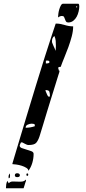

<svg xmlns="http://www.w3.org/2000/svg" viewBox="-20 -827 465 1034"><path d="M400 -807Q405 -807 406 -801.5Q407 -796 407 -793Q407 -781 403.5 -765.5Q400 -750 393 -737Q386 -724 374.5 -715Q363 -706 347 -706Q339 -706 335.5 -711.5Q332 -717 330 -723.5Q328 -730 325 -735.5Q322 -741 314 -741Q303 -741 293 -733V-740Q293 -744 294.5 -755Q296 -766 299.5 -777.5Q303 -789 308 -798Q313 -807 320 -807ZM393 -787Q396 -787 396 -790Q396 -793 393 -793Q390 -794 390 -790Q390 -786 393 -787ZM283 -700Q303 -700 327.5 -692.5Q352 -685 374 -685Q374 -660 366.5 -631.5Q359 -603 348.5 -574Q338 -545 326.5 -517.5Q315 -490 307 -467Q298 -467 295.5 -465Q293 -463 293.5 -460Q294 -457 295.5 -453.5Q297 -450 297 -447H300V-440Q300 -440 294 -421.5Q288 -403 279 -373Q270 -343 258 -305.5Q246 -268 234.5 -229.5Q223 -191 212 -155Q201 -119 193 -93Q185 -69 174.5 -57.5Q164 -46 133 -46L127 -47Q126 -47 122 -49Q118 -51 113.5 -53Q109 -55 105 -57.5Q101 -60 100 -60H93Q93 -59 90 -54Q87 -49 87 -47Q86 -46 86 -43Q86 -34 97.5 -29.5Q109 -25 123.5 -21Q138 -17 149.5 -12.5Q161 -8 161 2Q161 26 154 50Q147 74 133 93Q133 84 122 77Q111 70 96.5 65.5Q82 61 67.5 59Q53 57 47 57V53Q47 53 58 16Q69 -21 87 -81Q105 -141 128 -217Q151 -293 174.5 -370Q198 -447 220.5 -518Q243 -589 260 -640L280 -700ZM260 -600Q261 -597 263.5 -590.5Q266 -584 269.5 -576.5Q273 -569 276 -562.5Q279 -556 280 -553L281 -580Q281 -595 280 -607Q279 -619 273 -633Q260 -624 260 -606ZM227 -485Q231 -485 238 -486Q245 -487 247 -493Q245 -499 241.5 -500Q238 -501 233 -501Q229 -501 227 -500ZM249 -307Q249 -324 246 -333Q243 -342 225 -342Q225 -341 225.5 -337.5Q226 -334 227 -333Q229 -327 234 -317Q239 -307 240 -307ZM167 -147Q169 -158 163 -159.5Q157 -161 151 -161Q141 -161 129.5 -156Q118 -151 118 -139Q143 -139 167 -147ZM87 117Q87 123 82.5 125Q78 127 73 127Q60 127 60 117Q60 106 73 106Q78 106 82.5 108.5Q87 111 87 117ZM34 117Q34 121 33.5 126.5Q33 132 27 133Q26 131 26 127Q26 120 27.5 116Q29 112 33 107Q34 110 34 117ZM127 120Q122 120 122 113.5Q122 107 127 107Q132 107 132 113.5Q132 120 127 120ZM120 147Q118 151 116 158Q114 165 112 171.5Q110 178 108.5 182.5Q107 187 107 187H12Q12 176 13.5 166Q15 156 20 147L27 160Q35 151 47 150.5Q59 150 71.5 151Q84 152 97 151Q110 150 120 140Z"/></svg>

Font: Genkaimincho
Style: Regular
Weight: 800
Designer: Dr. Ken Lunde (project architect, glyph set definition & overall production); Masataka HATTORI \u670D \u90E8 \u6B63 \u8C
Foundry: Adobe Systems Incorporated
Version: Version 1.00